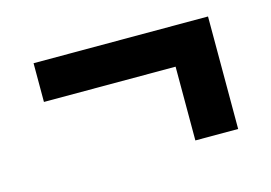

<svg xmlns="http://www.w3.org/2000/svg" viewBox="-51 -444 642 455"><g transform="rotate(-15 270.0 -216.0)"><path d="M380 -78V-259H57V-354H485V-78Z"/></g></svg>

Font: IBM Plex Sans Condensed SemiBold
Style: Regular
Weight: 600
Width: 3
Designer: Mike Abbink, Paul van der Laan, Pieter van Rosmalen
Foundry: Bold Monday
Version: Version 1.3